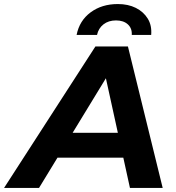

<svg xmlns="http://www.w3.org/2000/svg" viewBox="-83 -930 869 950"><path d="M-63 0 389 -700H550L722 0H560L424 -620H488L110 0ZM124 -150 190 -273H551L570 -150ZM296 -757Q310 -828 365.5 -869Q421 -910 500 -910Q551 -910 589 -891Q627 -872 648 -838Q669 -804 665 -757H569Q571 -790 549.5 -809.5Q528 -829 491 -829Q454 -829 429 -809.5Q404 -790 397 -757Z"/></svg>

Font: MOST Montserrat
Style: Bold Italic
Weight: 700
Italic angle: -11.3°
Designer: Julieta Ulanovsky
Foundry: Julieta Ulanovsky
Version: Version 8.000;March 11, 2024;FontCreator 15.0.0.2926 64-bit